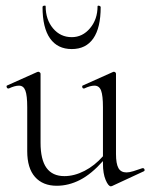

<svg xmlns="http://www.w3.org/2000/svg" viewBox="-20 -648 530 677"><path d="M484 -55Q488 -55 489.5 -50.5Q491 -46 487 -44L375 8L371 9Q362 9 352.5 -13.5Q343 -36 343 -71V-80Q302 -34 262 -13.5Q222 7 180 7Q131 7 103.5 -24Q76 -55 76 -115V-270Q76 -311 69.5 -328.5Q63 -346 47 -346Q32 -346 11 -336H9Q5 -336 3.5 -341Q2 -346 6 -347L111 -394L115 -395Q117 -395 120 -393Q123 -391 123 -388V-145Q123 -85 144 -56Q165 -27 207 -27Q242 -27 278 -45.5Q314 -64 343 -97V-270Q343 -311 336.5 -328.5Q330 -346 313 -346Q298 -346 277 -336H275Q271 -336 270 -341Q269 -346 273 -347L378 -394L381 -395Q384 -395 386.5 -393Q389 -391 389 -388V-105Q389 -71 397.5 -55.5Q406 -40 426 -40Q436 -40 450.5 -44.5Q465 -49 482 -55ZM141 -626Q141 -579 167 -548Q193 -517 233 -517Q271 -517 297.5 -548.5Q324 -580 324 -626Q324 -628 327 -628Q330 -628 332.5 -626.5Q335 -625 335 -623Q335 -550 309 -512.5Q283 -475 233 -475Q183 -475 156.5 -512.5Q130 -550 130 -623Q130 -627 135.5 -628Q141 -629 141 -626Z"/></svg>

Font: Cormorant Garamond Light
Style: Regular
Weight: 300
Designer: Christian Thalmann (Catharsis Fonts)
Version: Version 3.000